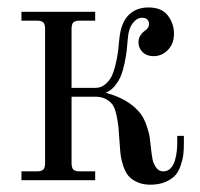

<svg xmlns="http://www.w3.org/2000/svg" viewBox="-20 -488 542 520"><path d="M478 -120.1V-100.1Q478 -83.5 476.6 -70.3Q475.1 -57.1 469.7 -40.8Q464.4 -24.4 455.1 -13.7Q445.8 -2.9 428.5 4.6Q411.1 12.2 387.2 12.2Q366.7 12.2 351.3 5.1Q335.9 -2 327.6 -12Q319.3 -22 314 -38.1Q308.6 -54.2 306.9 -67.1Q305.2 -80.1 304.2 -98.1Q302.2 -127.9 300.8 -143.3Q299.3 -158.7 295.2 -177.5Q291 -196.3 284.4 -205.1Q277.8 -213.9 266.1 -220Q254.4 -226.1 237.8 -226.1H173.8V-45.9Q173.8 -33.7 178.7 -28.8Q183.6 -23.9 195.8 -23.9H237.8V0H38.1V-23.9H80.1Q92.3 -23.9 97.2 -28.8Q102.1 -33.7 102.1 -45.9V-410.2Q102.1 -422.4 97.2 -427.2Q92.3 -432.1 80.1 -432.1H38.1V-456.1H237.8V-432.1H195.8Q183.6 -432.1 178.7 -427.2Q173.8 -422.4 173.8 -410.2V-250H238.8Q253.4 -250 264.6 -259.3Q275.9 -268.6 282 -280.8Q288.1 -293 293 -313.5Q297.9 -334 299.6 -347.9Q301.3 -361.8 303.2 -382.8Q307.6 -426.8 328.4 -447.3Q349.1 -467.8 381.8 -467.8Q418 -467.8 434.6 -446Q451.2 -424.3 451.2 -397Q451.2 -369.6 434.8 -352.8Q418.5 -335.9 396 -335.9Q377.4 -335.9 366.2 -346.9Q355 -357.9 355 -373Q355 -391.6 371.1 -403.8Q383.8 -412.1 383.8 -422.9Q383.8 -429.7 379.2 -434.8Q374.5 -439.9 365.2 -439.9Q350.6 -439.9 339.4 -425Q328.1 -410.2 326.2 -383.8Q324.7 -364.3 323.2 -351.3Q321.8 -338.4 317.4 -317.1Q313 -295.9 307.1 -282Q301.3 -268.1 290.8 -255.1Q280.3 -242.2 266.1 -236.8Q329.6 -219.7 359.9 -181.2Q370.1 -168 376.7 -148.9Q383.3 -129.9 385.3 -116.9Q387.2 -104 389.2 -84Q391.1 -66.4 393.3 -55.7Q395.5 -44.9 402.8 -34.4Q410.2 -23.9 421.9 -23.9Q434.1 -23.9 442.1 -32.2Q450.2 -40.5 453.9 -54Q457.5 -67.4 458.7 -78.1Q460 -88.9 460 -100.1V-120.1Z"/></svg>

Font: Flanker Steampunk
Style: Regular
Weight: 400
Designer: Alexey Kryukov, Leonardo Di Lena
Foundry: Alexey Kryukov, Leonardo Di Lena
Version: 1.210